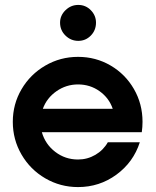

<svg xmlns="http://www.w3.org/2000/svg" viewBox="-20 -752 633 780"><path d="M32 -257Q32 -329 67.5 -389.5Q103 -450 164 -485.5Q225 -521 297 -521Q369 -521 429 -486Q489 -451 524 -390.5Q559 -330 559 -257Q559 -236 556 -215H150Q164 -166 204.5 -135Q245 -104 297 -104Q335 -104 367.5 -123Q400 -142 418 -174H548Q522 -93 453 -42.5Q384 8 297 8Q225 8 164 -27.5Q103 -63 67.5 -124Q32 -185 32 -257ZM438 -310Q423 -354 384.5 -381.5Q346 -409 297 -409Q249 -409 209.5 -381.5Q170 -354 154 -310ZM224 -660Q224 -689 246 -710.5Q268 -732 298 -732Q328 -732 349 -710.5Q370 -689 370 -660Q370 -629 349 -607.5Q328 -586 298 -586Q268 -586 246 -607.5Q224 -629 224 -660Z"/></svg>

Font: Lineal Medium
Style: Regular
Weight: 600
Designer: Created by Frank Adebiaye with contributions from Anton Moglia & Ariel Martín Pérez
Created by Frank ADEBIAYE with FontF
Foundry: Velvetyne Type Foundry
Version: Version 2.000